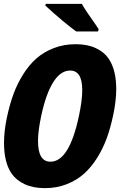

<svg xmlns="http://www.w3.org/2000/svg" viewBox="-40 -950 645 979"><path d="M192.9 -930.2H377.4Q397 -895 443.8 -830.1L462.9 -801.8L460 -789.6H348.6Q323.7 -807.1 278.8 -844.5Q233.9 -881.8 191.4 -921.4ZM513.7 -651.4Q552.7 -593.8 552.7 -496.6Q552.7 -437.5 538.1 -367.4Q523.4 -297.4 504.4 -245.4Q485.4 -193.4 455.6 -145.5Q425.8 -97.7 388.4 -64.2Q351.1 -30.8 300 -10.7Q249 9.3 189 9.3Q128.9 9.3 85.9 -10.7Q43 -30.8 19.5 -64.5Q-19.5 -121.1 -19.5 -221.2Q-19.5 -281.7 -4.9 -350.6Q9.8 -419.4 29.1 -471.4Q48.3 -523.4 78.1 -571Q107.9 -618.7 145.5 -651.9Q183.1 -685.1 234.4 -704.8Q285.6 -724.6 345.7 -724.6Q405.8 -724.6 448.2 -704.8Q490.7 -685.1 513.7 -651.4ZM153.8 -230.5Q153.8 -125.5 217.3 -125.5Q313 -125.5 362.3 -357.9Q379.4 -438 379.4 -490.7Q379.4 -590.3 317.4 -590.3Q269 -590.3 231.7 -531.2Q194.3 -472.2 169.9 -357.9Q153.8 -282.2 153.8 -230.5Z"/></svg>

Font: Open Sans Hebrew Condensed Extra Bold
Style: Italic
Weight: 800
Width: 3
Italic angle: -12°
Foundry: Ascender Corporation, Yanek Iontef
Version: Version 2.001;PS 002.001;hotconv 1.0.70;makeotf.lib2.5.58329